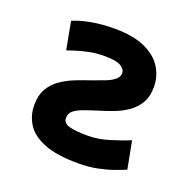

<svg xmlns="http://www.w3.org/2000/svg" viewBox="-103 -645 766 762"><g transform="rotate(20 280.0 -264.0)"><path d="M301 12Q212 12 159 -9Q106 -30 83 -66Q60 -102 60 -146Q60 -188 76.5 -216Q93 -244 120 -262.5Q147 -281 179 -293.5Q211 -306 241 -316Q269 -326 292.5 -335Q316 -344 330.5 -356Q345 -368 345 -384Q345 -399 326.5 -411.5Q308 -424 255 -424Q222 -424 192.5 -418Q163 -412 140 -404.5Q117 -397 105 -393L83 -510Q116 -524 160.5 -532Q205 -540 256 -540Q335 -540 385 -517.5Q435 -495 458.5 -457.5Q482 -420 482 -375Q482 -334 465.5 -306.5Q449 -279 422.5 -261Q396 -243 365 -231.5Q334 -220 304 -211Q275 -202 250 -193Q225 -184 210.5 -172.5Q196 -161 196 -141Q196 -119 222.5 -111.5Q249 -104 300 -104Q345 -104 390 -118Q435 -132 473 -147L495 -31Q476 -23 448 -13Q420 -3 383.5 4.5Q347 12 301 12Z"/></g></svg>

Font: Ubuntu Sans Mono
Style: Bold
Weight: 700
Monospace: yes
Designer: Dalton Maag Ltd
Foundry: Dalton Maag Ltd
Version: Version 1.006